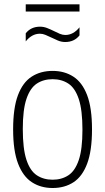

<svg xmlns="http://www.w3.org/2000/svg" viewBox="-20 -886 500 914"><path d="M230.5 9Q174 9 131.8 -18.5Q89.5 -46 66 -107.2Q42.5 -168.5 42.5 -270Q42.5 -372 65.5 -433Q88.5 -494 130.8 -521.2Q173 -548.5 230.5 -548.5Q287 -548.5 329.2 -521.2Q371.5 -494 394.8 -433Q418 -372 418 -270Q418 -168.5 395 -107.2Q372 -46 330 -18.5Q288 9 230.5 9ZM230.5 -30.5Q273.5 -30.5 305.5 -51.5Q337.5 -72.5 355 -124.2Q372.5 -176 372.5 -268Q372.5 -362 355 -414.5Q337.5 -467 305.5 -488Q273.5 -509 230.5 -509Q187 -509 155.2 -488Q123.5 -467 106 -415.5Q88.5 -364 88.5 -272Q88.5 -178 105.8 -125.5Q123 -73 155 -51.8Q187 -30.5 230.5 -30.5ZM290.5 -686Q272.5 -686 255.8 -693Q239 -700 224 -707.5Q209.5 -714.5 196.2 -720Q183 -725.5 170 -725.5Q132 -725.5 102.5 -689V-727.5Q127.5 -759 170.5 -759Q188.5 -759 205.2 -752.2Q222 -745.5 237 -738Q251.5 -730.5 264.8 -725Q278 -719.5 291 -719.5Q329 -719.5 358.5 -756V-717.5Q333.5 -686 290.5 -686ZM102.5 -831V-865.5H358.5V-831Z"/></svg>

Font: Encode Sans Condensed Condensed ExtraLight
Style: Regular
Weight: 200
Width: 3
Designer: Multiple Designers
Foundry: Impallari Type
Version: Version 3.000; ttfautohint (v1.8.3) -l 8 -r 50 -G 200 -x 14 